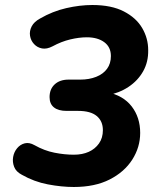

<svg xmlns="http://www.w3.org/2000/svg" viewBox="-20 -736 640 767"><path d="M275 11Q226 11 171 0.5Q116 -10 67 -38Q44 -50 36.5 -69.5Q29 -89 32.5 -109Q36 -129 48.5 -144Q61 -159 79 -163.5Q97 -168 118 -156Q157 -134 197.5 -126Q238 -118 275 -118Q309 -118 334.5 -129.5Q360 -141 375.5 -163Q391 -185 391 -216Q391 -252 366.5 -272.5Q342 -293 292 -293H246Q213 -293 195.5 -307Q178 -321 178 -348Q178 -380 198.5 -399Q219 -418 254 -418H301Q336 -418 364 -429Q392 -440 407.5 -461Q423 -482 423 -512Q423 -548 396.5 -567.5Q370 -587 327 -587Q296 -587 260.5 -578.5Q225 -570 190 -551Q167 -539 148 -542.5Q129 -546 116 -560Q103 -574 100 -593Q97 -612 106.5 -630.5Q116 -649 140 -662Q190 -691 244.5 -703.5Q299 -716 349 -716Q425 -716 474.5 -690.5Q524 -665 548 -624Q572 -583 572 -536Q573 -489 552 -451.5Q531 -414 493.5 -389Q456 -364 407 -355V-368Q472 -355 506 -311Q540 -267 540 -205Q540 -148 508.5 -98.5Q477 -49 418 -19Q359 11 275 11Z"/></svg>

Font: Nunito ExtraLight ExtraBold
Style: Italic
Weight: 800
Italic angle: -9°
Version: Version 3.602